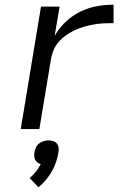

<svg xmlns="http://www.w3.org/2000/svg" viewBox="-20 -548 540 815"><path d="M68 0 154 -520H233L212 -396Q231 -429 259 -455.5Q287 -482 321 -498.5Q355 -515 390.5 -521.5Q426 -528 462 -528V-450Q441 -450 421 -449Q401 -448 380.5 -444.5Q360 -441 340 -435.5Q320 -430 300 -421Q280 -412 262 -399.5Q244 -387 229.5 -370.5Q215 -354 207 -334.5Q199 -315 196 -295L147 0ZM143 247 106 208Q121 195 133 180Q145 165 153 148Q145 147 139 142Q133 137 129.5 130.5Q126 124 125.5 115.5Q125 107 126 99Q128 88 132.5 78Q137 68 146 61Q155 54 165.5 51Q176 48 186 48Q196 48 205.5 51Q215 54 221 61Q227 68 228.5 78Q230 88 228 99Q225 119 218 139.5Q211 160 200 179.5Q189 199 174.5 216Q160 233 143 247Z"/></svg>

Font: Iosevka Algr
Style: Italic
Weight: 400
Italic angle: -9°
Monospace: yes
Designer: Belleve Invis
Foundry: Belleve Invis
Version: Version 26.0.2; ttfautohint (v1.8.3)